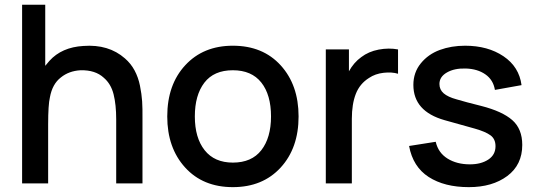

<svg xmlns="http://www.w3.org/2000/svg" viewBox="-20 -770 2254 806"><path d="M504.4 -524.9Q529.3 -503.4 544.9 -474.4Q560.5 -445.3 567.6 -410.2Q574.7 -375 576.7 -344.7Q578.6 -314.5 578.1 -272.9V0H467.8V-268.6Q467.8 -330.6 456.8 -374.3Q445.8 -418 415.5 -443.8Q379.9 -476.6 317.9 -475.1Q269 -472.2 235.4 -444.8Q199.7 -417.5 189.5 -361.3Q182.1 -330.1 182.1 -247.1V0H72.8V-750H169.9V-493.7L187.5 -514.6Q239.3 -571.8 330.1 -577.1Q436 -585 504.4 -524.9Z M957.5 15.6Q832 15.6 757.1 -66.9Q682.1 -149.4 682.1 -281.2Q682.1 -414.6 757.8 -496.3Q833.5 -578.1 957.5 -578.1Q1083.5 -578.1 1158.4 -495.6Q1233.4 -413.1 1233.4 -281.2Q1233.4 -148.4 1158 -66.4Q1082.5 15.6 957.5 15.6ZM1117.7 -281.2Q1117.7 -372.1 1076.9 -423.6Q1036.1 -475.1 957.5 -475.1Q877.9 -475.1 837.9 -422.9Q797.9 -370.6 797.9 -281.2Q797.9 -191.4 839.1 -139.4Q880.4 -87.4 957.5 -87.4Q1036.6 -87.4 1077.1 -139.6Q1117.7 -191.9 1117.7 -281.2Z M1496.6 -530.3Q1527.3 -553.7 1569.6 -561.8Q1611.8 -569.8 1650.9 -562.5V-460.4Q1625 -468.3 1590.1 -464.4Q1555.2 -460.4 1529.3 -442.9Q1490.2 -418.5 1473.6 -375.7Q1457 -333 1457 -271V0H1347.7V-562.5H1444.8V-470.7Q1465.3 -507.8 1496.6 -530.3Z M2169.4 -412.6 2057.6 -392.6Q2050.8 -434.6 2017.6 -457.8Q1984.4 -481 1935.1 -482.4Q1887.7 -483.9 1856.2 -465.8Q1824.7 -447.8 1824.7 -417.5Q1824.7 -393.6 1842.5 -378.2Q1860.4 -362.8 1896.5 -353Q1933.6 -341.8 2000.5 -325.2Q2088.4 -302.7 2130.4 -265.9Q2172.4 -229 2172.4 -161.6Q2172.4 -78.1 2109.6 -31.2Q2046.9 15.6 1948.2 15.6Q1845.7 15.6 1779.5 -27.1Q1713.4 -69.8 1697.3 -157.2L1809.1 -174.8Q1819.8 -128.4 1858.9 -104.2Q1897.9 -80.1 1952.6 -80.1Q1999.5 -80.1 2029.8 -100.1Q2060.1 -120.1 2060.1 -156.2Q2060.1 -186.5 2039.1 -201.9Q2018.1 -217.3 1973.6 -230L1846.2 -265.6Q1715.3 -302.7 1715.3 -413.6Q1715.3 -465.8 1746.6 -504.2Q1777.8 -542.5 1826.2 -560.3Q1874.5 -578.1 1932.6 -578.1Q2027.8 -578.1 2093.5 -533.9Q2159.2 -489.7 2169.4 -412.6Z"/></svg>

Font: Manrope3 Semibold
Style: Regular
Weight: 600
Width: 4
Designer: Mikhail Sharanda
Foundry: Mikhail Sharanda
Version: Version 3.000;PS 003.000;hotconv 1.0.88;makeotf.lib2.5.64775